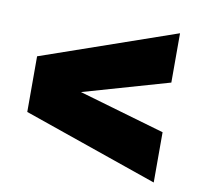

<svg xmlns="http://www.w3.org/2000/svg" viewBox="-60 -611 621 598"><g transform="rotate(10 250.0 -312.0)"><path d="M463 -235V-76L37 -224V-400L463 -548V-392L191 -314Z"/></g></svg>

Font: Blinker ExtraBold
Style: Regular
Weight: 800
Designer: Juergen Huber
Foundry: supertype
Version: Version 1.017;hotconv 1.0.117;makeotfexe 2.5.65602